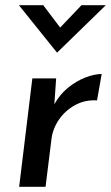

<svg xmlns="http://www.w3.org/2000/svg" viewBox="-20 -722 429 742"><path d="M197 -419 190 -319Q211 -357 243 -383Q275 -409 310 -422.5Q345 -436 373 -436L355 -334Q309 -337 270.5 -316Q232 -295 208 -260Q184 -225 179 -185L156 0H54L105 -419ZM147 -702 222 -603 194 -596 295 -702H389L201 -519H200L53 -702Z"/></svg>

Font: Josefin Sans Medium
Style: Italic
Weight: 500
Italic angle: -7°
Designer: Santiago Orozco
Foundry: Typemade
Version: Version 2.000